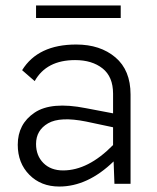

<svg xmlns="http://www.w3.org/2000/svg" viewBox="-20 -673 576 703"><path d="M422 -653V-607H112V-653ZM259 -510Q347 -510 402.5 -463Q458 -416 458 -327V0H399L396 -82Q301 10 197 10Q130 10 87.5 -33Q45 -76 45 -143Q45 -219 106.5 -260.5Q168 -302 294 -277L394 -258V-330Q394 -392 355.5 -422.5Q317 -453 255 -453Q150 -453 107 -376L61 -416Q119 -510 259 -510ZM211 -49Q303 -49 394 -142V-207L295 -228Q200 -247 156 -221.5Q112 -196 112 -146Q112 -103 139 -76Q166 -49 211 -49Z"/></svg>

Font: Orkney Light
Style: Regular
Weight: 300
Designer: Samuel Oakes and Alfredo Marco Pradil
Foundry: Alfredo Marco Pradil
Version: 1.0; ttfautohint (v1.5)